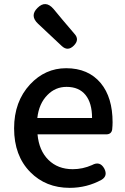

<svg xmlns="http://www.w3.org/2000/svg" viewBox="-20 -893 605 926"><path d="M316 13Q201 13 126 -63Q48 -142 48 -274Q48 -403 125 -486Q198 -564 299 -564Q406 -564 466 -492Q523 -423 523 -303Q523 -288 521 -268Q517 -245 492 -245H339H161Q168 -167 213.5 -122Q259 -77 331 -77Q379 -77 424 -97Q462 -118 483 -80Q501 -45 470 -26Q399 13 316 13ZM160 -324H292H424Q424 -396 392.5 -435Q361 -474 301 -474Q247 -474 209 -435Q168 -394 160 -324ZM278 -671 164 -778Q122 -817 161 -855Q200 -894 238 -850L282 -797L339 -730Q365 -702 336 -673Q307 -644 278 -671Z"/></svg>

Font: GenSenRounded JP M
Style: Regular
Weight: 500
Version: Version 1.501;PS 1;hotconv 16.6.51;makeotf.lib2.5.65220